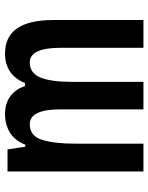

<svg xmlns="http://www.w3.org/2000/svg" viewBox="67 -660 593 767"><g transform="rotate(-90 363.5 -276.5)"><path d="M533 -553Q667 -553 667 -360V0H556V-331Q556 -454 498 -454Q455 -454 437.5 -412Q420 -370 420 -285V0H310V-333Q310 -454 251 -454Q204 -454 188.5 -405.5Q173 -357 173 -269V0H62V-543H150L161 -472H169Q186 -515 218.5 -534Q251 -553 289 -553Q335 -553 363.5 -531Q392 -509 403 -473H415Q433 -515 462.5 -534Q492 -553 533 -553Z"/></g></svg>

Font: Noto Sans Kannada ExtraCondensed SemiBold
Style: Regular
Weight: 600
Width: 2
Designer: Jelle Bosma - Monotype Design Team
Foundry: Monotype Imaging Inc.
Version: Version 2.005; ttfautohint (v1.8.4.7-5d5b)